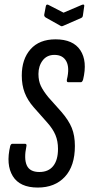

<svg xmlns="http://www.w3.org/2000/svg" viewBox="-20 -838 402 864"><path d="M150 6Q69 6 37.5 -45.5Q6 -97 26 -181Q29 -191 36 -191H92Q101 -191 99 -181Q87 -124 100.5 -94Q114 -64 157 -64Q198 -64 219.5 -91Q241 -118 241 -168Q241 -203 229.5 -230.5Q218 -258 193 -286L131 -356Q104 -387 91 -421Q78 -455 78 -498Q78 -572 117.5 -616.5Q157 -661 230 -661Q309 -661 341.5 -612Q374 -563 354 -480Q350 -468 344 -468H287Q279 -468 281 -480Q294 -533 278.5 -562Q263 -591 225 -591Q191 -591 172 -566Q153 -541 153 -505Q153 -474 164 -451Q175 -428 198 -400L256 -335Q289 -297 303 -262.5Q317 -228 317 -181Q317 -91 272 -42.5Q227 6 150 6ZM348 -816Q361 -821 359 -810L353 -768Q352 -763 350.5 -761Q349 -759 345 -757L265 -722Q257 -718 252 -722L186 -759Q178 -764 179 -772L186 -809Q188 -821 198 -816L266 -781Z"/></svg>

Font: Sofia Sans Extra Condensed Medium
Style: Italic
Weight: 500
Italic angle: -9°
Version: Version 4.100